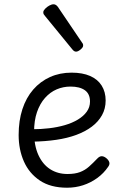

<svg xmlns="http://www.w3.org/2000/svg" viewBox="-20 -858 566 896"><path d="M293 18Q216 18 166 -15.5Q116 -49 91.5 -104.5Q67 -160 67 -228Q67 -295 84.5 -348.5Q102 -402 135 -440Q168 -478 213.5 -498.5Q259 -519 314 -519Q365 -519 400.5 -503.5Q436 -488 454.5 -458.5Q473 -429 473 -389Q473 -351 456 -320.5Q439 -290 408.5 -267Q378 -244 336 -228.5Q294 -213 242.5 -205.5Q191 -198 133 -197V-255Q171 -255 209.5 -259.5Q248 -264 282.5 -274Q317 -284 343.5 -300Q370 -316 385 -337Q400 -358 400 -384Q400 -420 376 -437Q352 -454 309 -454Q275 -454 244.5 -441Q214 -428 190 -401Q166 -374 152.5 -334.5Q139 -295 139 -242Q139 -179 159 -135Q179 -91 214 -68.5Q249 -46 295 -46Q330 -46 353.5 -55Q377 -64 395.5 -80.5Q414 -97 433 -117Q444 -129 454.5 -129Q465 -129 476 -120Q487 -111 490 -101Q493 -91 485 -80Q464 -49 433.5 -27Q403 -5 367.5 6.5Q332 18 293 18ZM335 -617Q331 -617 327 -619Q323 -621 318 -627L192 -781Q186 -788 184 -791.5Q182 -795 182 -801Q182 -808 190.5 -817Q199 -826 210 -832Q221 -838 230 -838Q241 -838 250 -826L363 -659Q367 -654 367.5 -651Q368 -648 368 -645Q368 -637 356 -627Q344 -617 335 -617Z"/></svg>

Font: Playwrite BR Light
Style: Regular
Weight: 300
Version: Version 1.003